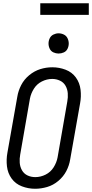

<svg xmlns="http://www.w3.org/2000/svg" viewBox="-20 -1159 569 1187"><path d="M342 -828Q326 -828 310.5 -835Q295 -842 287.5 -857.5Q280 -873 280 -890Q280 -907 287.5 -922.5Q295 -938 310.5 -945.5Q326 -953 342 -953Q359 -953 374.5 -945.5Q390 -938 397.5 -922.5Q405 -907 405 -890Q405 -873 397.5 -857.5Q390 -842 374.5 -835Q359 -828 342 -828ZM197 8Q155 8 115.5 -7Q76 -22 52 -55Q28 -88 23 -130.5Q18 -173 26 -216L87 -561Q93 -598 111 -633Q129 -668 160.5 -694Q192 -720 228.5 -731.5Q265 -743 303 -743H304Q346 -743 385.5 -728Q425 -713 449 -680Q473 -647 478 -604.5Q483 -562 475 -519L414 -174Q408 -136 390 -101.5Q372 -67 340.5 -40.5Q309 -14 271.5 -3Q234 8 197 8ZM198 -64Q231 -64 262 -79.5Q293 -95 311.5 -124.5Q330 -154 336 -186L396 -531Q401 -557 399 -582.5Q397 -608 385 -629Q373 -650 350.5 -660.5Q328 -671 303 -671Q270 -671 239 -655.5Q208 -640 189.5 -610.5Q171 -581 165 -549L105 -204Q100 -178 102 -152.5Q104 -127 116 -106Q128 -85 150 -74.5Q172 -64 198 -64ZM229 -1067V-1139H529V-1067Z"/></svg>

Font: Iosevka SS08
Style: Italic
Weight: 400
Italic angle: -10°
Monospace: yes
Designer: Belleve Invis
Foundry: Belleve Invis
Version: 2.1.0; ttfautohint (v1.8.2)